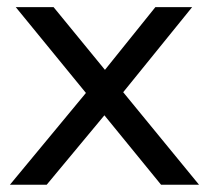

<svg xmlns="http://www.w3.org/2000/svg" viewBox="-20 -508 575 528"><path d="M108.4 0H7.3L216.3 -252.4L23.4 -488.3H127.4L268.6 -315.9L407.2 -488.3H508.3L318.8 -254.4L527.3 0H422.9L267.1 -190.9Z"/></svg>

Font: Kumbh Sans
Style: Regular
Weight: 400
Version: Version 1.005